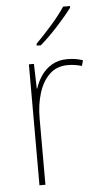

<svg xmlns="http://www.w3.org/2000/svg" viewBox="-54 -800 443 835"><g transform="rotate(-5 167.0 -382.5)"><path d="M252 -536Q290 -536 320 -525L313 -501Q299 -505 284.5 -507.5Q270 -510 252 -510Q204 -510 172.5 -480Q141 -450 125.5 -400Q110 -350 110 -290V0H84V-528H106L109 -420H111Q120 -449 138 -475.5Q156 -502 184.5 -519Q213 -536 252 -536ZM284 -758Q258 -723 218.5 -680Q179 -637 143 -606H125V-614Q159 -648 195 -689Q231 -730 254 -765H284Z"/></g></svg>

Font: Noto Sans Thai SemCond Thin
Style: Regular
Weight: 100
Width: 4
Designer: Monotype Design Team
Foundry: Monotype Imaging Inc.
Version: Version 2.002; ttfautohint (v1.8.4.7-5d5b)